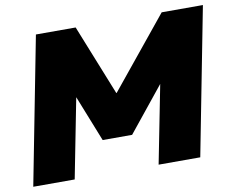

<svg xmlns="http://www.w3.org/2000/svg" viewBox="-77 -800 1095 899"><g transform="rotate(-10 470.5 -350.0)"><path d="M11 0 147 -700H336L470 -365H472L745 -700H941L805 0H607L680 -371L509 -159H369L282 -378L208 0Z"/></g></svg>

Font: REM ExtraBold
Style: Italic
Weight: 800
Italic angle: -11°
Designer: Octavio Pardo
Foundry: Ashler Design
Version: Version 1.005;gftools[0.9.28]